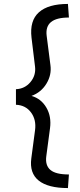

<svg xmlns="http://www.w3.org/2000/svg" viewBox="-20 -768 405 975"><path d="M325 187Q224 187 176.5 149Q129 111 139 36L158 -107Q165 -160 137.5 -197Q110 -234 61 -236V-315Q106 -317 134.5 -351Q163 -385 158 -429L140 -577Q130 -663 177.5 -705.5Q225 -748 325 -748L330 -679Q267 -679 239 -656Q211 -633 217 -586L236 -438Q243 -388 216 -343.5Q189 -299 140 -281Q189 -267 215.5 -221.5Q242 -176 234 -117L215 26Q209 72 236 95Q263 118 330 118Z"/></svg>

Font: Cantarell
Style: Regular
Weight: 400
Designer: Dave Crossland, Nikolaus Waxweiler, Florian Fecher, Jacques Le Bailly, Eben Sorkin, Alexei Vanyashin, Alexios Zavras, Em
Version: Version 0.303